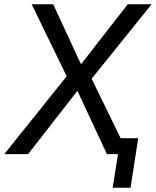

<svg xmlns="http://www.w3.org/2000/svg" viewBox="-47 -725 733 903"><path d="M483 158 508 0H465L476 -75H603L567 158ZM-27 0 279 -382 278 -343 102 -705H203L340 -410H324L554 -705H666L373 -341L372 -379L557 0H456L310 -313H329L85 0Z"/></svg>

Font: Nunito Sans 10pt SemiCondensed Medium
Style: Italic
Weight: 500
Width: 4
Italic angle: -9°
Designer: Vernon Adams
Foundry: Vernon Adams
Version: Version 3.101;gftools[0.9.27]